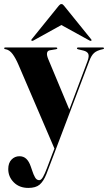

<svg xmlns="http://www.w3.org/2000/svg" viewBox="-22 -677 530 942"><path d="M321 -132.5 247.5 57.5 68.5 -359.5Q54.5 -392 39.8 -411.8Q25 -431.5 7.5 -435Q1 -436 -0.2 -437.2Q-1.5 -438.5 -1.5 -440Q-1.5 -442.5 0 -443.2Q1.5 -444 3.5 -444H254Q256.5 -444 257.8 -443Q259 -442 259 -440Q259 -438 257.8 -437Q256.5 -436 253 -435.5L224 -430.5Q211.5 -429 209 -418Q206.5 -407 214.5 -387.5ZM234.5 79 271 -15 279 -35.5 407.5 -377.5Q416.5 -402.5 410.8 -413.5Q405 -424.5 387 -429L361.5 -435Q358 -436 356.8 -437Q355.5 -438 355.5 -439.5Q355.5 -442 357 -443Q358.5 -444 360.5 -444H483Q485.5 -444 486.8 -443Q488 -442 488 -440Q488 -438 486.8 -437Q485.5 -436 482 -435.5Q453.5 -429.5 439.8 -417.2Q426 -405 416 -377.5L240 87Q219.5 142.5 205.5 177.5Q191.5 212.5 172.5 228.8Q153.5 245 117 245Q73 245 45.8 217.8Q18.5 190.5 18.5 152.5Q18.5 122.5 34.5 106Q50.5 89.5 73.5 89.5Q93.5 89.5 107 102.2Q120.5 115 129 140L137 163Q142 179 149.8 193Q157.5 207 170.5 207Q180 207 189 191.2Q198 175.5 208.8 146.8Q219.5 118 234.5 79ZM317.5 -575.5H240.5L417.5 -478Q420 -477 422.2 -476.5Q424.5 -476 425.5 -477Q427 -478 427 -480.2Q427 -482.5 425 -484.5L292 -649Q288.5 -653 286 -655Q283.5 -657 279 -657Q275.5 -657 272.8 -655Q270 -653 266.5 -649L133.5 -484.5Q131.5 -482.5 131.8 -480.2Q132 -478 133 -477Q134.5 -476 136.8 -476.5Q139 -477 141.5 -478Z"/></svg>

Font: Fraunces 120pt
Style: Bold
Weight: 700
Version: Version 1.000;[b76b70a41]